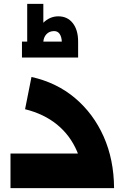

<svg xmlns="http://www.w3.org/2000/svg" viewBox="-20 -968 651 988"><path d="M413 0Q412 -106 376.5 -189Q341 -272 273.5 -327Q206 -382 109 -406L142 -572Q272 -543 366.5 -463Q461 -383 513.5 -265Q566 -147 567 0ZM34 0V-178H515V0ZM93 -672V-754H120V-948H203V-851Q219 -867 238.5 -875.5Q258 -884 280 -884Q327 -884 354.5 -849Q382 -814 382 -754V-672ZM203 -754H298Q297 -779 286.5 -794Q276 -809 256 -808Q233 -807 219 -792Q205 -777 203 -754Z"/></svg>

Font: Alexandria
Style: Bold
Weight: 700
Designer: Mohamed Gaber
Foundry: Kief Type Foundry
Version: Version 5.100